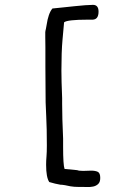

<svg xmlns="http://www.w3.org/2000/svg" viewBox="-20 -663 560 791"><path d="M393 70Q393 87 384.5 95Q376 103 364 105.5Q352 108 338.5 107.5Q325 107 315 107Q307 107 300.5 107Q294 107 286.5 106.5Q279 106 270 104.5Q261 103 248 100Q242 99 237.5 98.5Q233 98 231 98H229Q218 96 207 93.5Q196 91 183 87Q170 68 170 16Q170 -1 171.5 -18Q173 -35 173 -64Q173 -135 170.5 -182.5Q168 -230 168 -241Q168 -277 167.5 -314Q167 -351 167 -389Q167 -439 167 -468Q167 -497 166.5 -511.5Q166 -526 166.5 -530.5Q167 -535 167.5 -537.5Q168 -540 169 -543.5Q170 -547 172 -560Q179 -608 196 -628Q216 -630 240 -632.5Q264 -635 287.5 -637.5Q311 -640 331 -641.5Q351 -643 363 -643Q386 -643 386 -615Q386 -583 362 -582H342Q257 -582 244 -571Q242 -549 237.5 -499Q233 -449 233 -372Q233 -332 236 -259V-235Q236 -206 237 -170.5Q238 -135 240 -92V-59Q240 17 246 33L298 38Q305 41 323 41Q331 41 339.5 40.5Q348 40 355 40Q373 40 383 45Q393 50 393 70Z"/></svg>

Font: Gaegu
Style: Regular
Weight: 400
Designer: JIKJI
Foundry: JIKJI
Version: Version 1.00